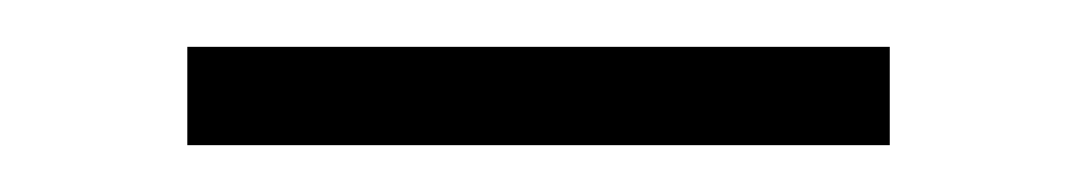

<svg xmlns="http://www.w3.org/2000/svg" viewBox="-20 -356 460 82"><path d="M60 -294V-336H360V-294Z"/></svg>

Font: Manrope
Style: Regular
Weight: 400
Designer: Mikhail Sharanda
Foundry: Mikhail Sharanda
Version: Version 4.503